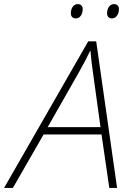

<svg xmlns="http://www.w3.org/2000/svg" viewBox="-71 -918 641 938"><path d="M476 -828C498 -828 510 -851 510 -873C510 -887 503 -898 486 -898C462 -898 452 -873 452 -853C452 -838 461 -828 476 -828ZM299 -828C322 -828 333 -851 333 -873C333 -887 326 -898 309 -898C285 -898 275 -873 275 -853C275 -838 284 -828 299 -828ZM-51 0H-8L142 -261H425L463 0H501L399 -716H360ZM162 -297 314 -564C334 -599 353 -635 369 -669H371C374 -635 378 -595 383 -565L420 -297Z"/></svg>

Font: Noto Sans ExtraLight
Style: Italic
Weight: 200
Italic angle: -12°
Designer: Monotype Design Team
Foundry: Monotype Imaging Inc.
Version: Version 2.013